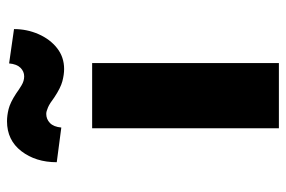

<svg xmlns="http://www.w3.org/2000/svg" viewBox="-154 -662 816 548"><g transform="rotate(-90 254.0 -388.0)"><path d="M162 0V-533H348V0ZM331 -613Q315 -613 296 -618Q277 -623 250 -641Q233 -654 221.5 -659Q210 -664 203 -664Q188 -664 177 -653.5Q166 -643 164 -621L65 -634Q65 -694 96.5 -735Q128 -776 182 -776Q198 -776 216.5 -771.5Q235 -767 261 -750Q272 -742 284.5 -734.5Q297 -727 310 -727Q324 -727 334.5 -737.5Q345 -748 347 -770L445 -756Q445 -719 430.5 -686Q416 -653 390.5 -633Q365 -613 331 -613Z"/></g></svg>

Font: Lexend Peta ExtraBold
Style: Regular
Weight: 800
Version: Version 1.007